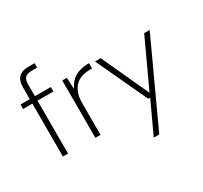

<svg xmlns="http://www.w3.org/2000/svg" viewBox="-184 -978 1540 1455"><g transform="rotate(-30 586.5 -250.0)"><path d="M103 0V-607Q103 -644 115 -669Q127 -694 152.5 -707Q178 -720 218 -720H271V-681H223Q183 -681 165.5 -664Q148 -647 148 -605V0ZM22 -463V-502H287V-463Z M387 0V-502H427L432 -401Q450 -440 477 -465Q504 -490 542 -502Q580 -514 628 -514V-468H611Q581 -468 549.5 -460.5Q518 -453 491.5 -432Q465 -411 448.5 -373Q432 -335 432 -276V0Z M771 220 899 -56H882L674 -502H724L913 -90L1104 -502H1152L819 220Z"/></g></svg>

Font: DM Sans 16pt ExtraLight
Style: Regular
Weight: 250
Version: Version 4.004;gftools[0.9.30]